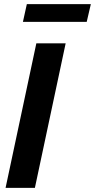

<svg xmlns="http://www.w3.org/2000/svg" viewBox="-20 -910 460 930"><path d="M7 0 156 -700H298L149 0ZM91 -804 110 -890H420L400 -804Z"/></svg>

Font: Red Hat Display ExtraBold
Style: Italic
Weight: 800
Italic angle: -12°
Designer: Pentagram, MCKL
Foundry: Pentagram, MCKL
Version: Version 1.023